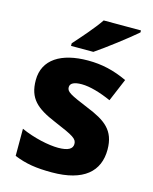

<svg xmlns="http://www.w3.org/2000/svg" viewBox="-116 -843 739 930"><g transform="rotate(15 253.0 -378.0)"><path d="M474 -756V-766H287C257 -721 199 -656 166 -619V-606H278C330 -641 432 -719 474 -756ZM467 -166C467 -263 414 -300 320 -338C226 -377 207 -387 207 -410C207 -430 227 -440 265 -440C306 -440 360 -424 414 -400L462 -514C395 -545 335 -559 265 -559C131 -559 44 -506 44 -402C44 -310 89 -271 187 -230C287 -188 305 -177 305 -151C305 -127 284 -113 233 -113C185 -113 109 -129 45 -158V-22C104 2 156 10 234 10C394 10 467 -57 467 -166Z"/></g></svg>

Font: Noto Sans Bengali UI ExtraBold
Style: Regular
Weight: 800
Designer: Jelle Bosma - Monotype Design Team
Foundry: Monotype Imaging Inc.
Version: Version 2.003